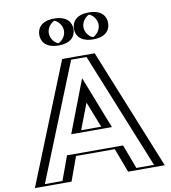

<svg xmlns="http://www.w3.org/2000/svg" viewBox="-112 -1199 1154 1294"><g transform="rotate(-10 465.0 -551.5)"><path d="M583 -1103C634 -1103 675 -1062 675 -1011C675 -960 634 -919 583 -919C532 -919 491 -960 491 -1011C491 -1062 532 -1103 583 -1103ZM346 -1103C397 -1103 438 -1062 438 -1011C438 -960 397 -919 346 -919C295 -919 254 -960 254 -1011C254 -1062 295 -1103 346 -1103ZM551 -825 885 0H683L621 -165H307L247 0H45L377 -825ZM557 -330H371L463 -570ZM583 -1088C540.3 -1088 506 -1053.7 506 -1011C506 -968.3 540.3 -934 583 -934C625.7 -934 660 -968.3 660 -1011C660 -1053.7 625.7 -1088 583 -1088ZM346 -1088C388.7 -1088 423 -1053.7 423 -1011C423 -968.3 388.7 -934 346 -934C303.3 -934 269 -968.3 269 -1011C269 -1053.7 303.3 -1088 346 -1088ZM540.9 -810 862.7 -15H693.4L631.4 -180H296.5L236.5 -15H67.2L387.1 -810ZM579 -315H349.2L462.8 -611.5ZM583 -1088C625.7 -1088 660 -1053.7 660 -1011C660 -968.3 625.7 -934 583 -934C540.3 -934 506 -968.3 506 -1011C506 -1053.7 540.3 -1088 583 -1088ZM346 -1088C303.3 -1088 269 -1053.7 269 -1011C269 -968.3 303.3 -934 346 -934C388.7 -934 423 -968.3 423 -1011C423 -1053.7 388.7 -1088 346 -1088ZM540.9 -810H387.1L67.2 -15H236.5L296.5 -180H631.4L693.4 -15H862.7ZM579 -315 462.8 -611.5 349.2 -315ZM583 -1103C532 -1103 491 -1062 491 -1011C491 -960 532 -919 583 -919C634 -919 675 -960 675 -1011C675 -1062 634 -1103 583 -1103ZM346 -1103C295 -1103 254 -1062 254 -1011C254 -960 295 -919 346 -919C397 -919 438 -960 438 -1011C438 -1062 397 -1103 346 -1103ZM551 -825H377L45 0H247L307 -165H621L683 0H885ZM557 -330 463 -570 371 -330ZM583 -1087.8C599.4 -1084 635 -1053.7 635 -1011C635 -968 598.9 -937.9 583 -934.2C566.6 -938 531 -968.3 531 -1011C531 -1054 567.1 -1084.1 583 -1087.8ZM346 -1087.8C362.4 -1084 398 -1053.7 398 -1011C398 -968 361.9 -937.9 346 -934.2C329.6 -938 294 -968.3 294 -1011C294 -1054 330.1 -1084.1 346 -1087.8ZM516.6 -810 838.5 -15H717.8L655.8 -180H272.1L212.1 -15H91.5L411.4 -810ZM603.3 -315 462.6 -674.3 324.8 -315ZM583 -1103C488.9 -1103 466 -1050.3 466 -1011C466 -971.7 488.9 -919 583 -919C677.1 -919 700 -971.7 700 -1011C700 -1050.3 677.1 -1103 583 -1103ZM346 -1103C251.9 -1103 229 -1050.3 229 -1011C229 -971.7 251.9 -919 346 -919C440.1 -919 463 -971.7 463 -1011C463 -1050.3 440.1 -1103 346 -1103ZM575.3 -825H352.7L20.7 0H271.4L331.4 -165H596.6L658.6 0H909.3ZM532.7 -330H395.3L463.3 -507.2Z"/></g></svg>

Font: Hussar Outliner
Style: Regular
Weight: 700
Foundry: Cannot Into Space Fonts
Version: Version 0.92